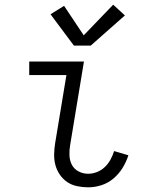

<svg xmlns="http://www.w3.org/2000/svg" viewBox="-20 -793 640 821"><path d="M357 8Q333 8 309.5 3Q286 -2 267.5 -14.5Q249 -27 236 -46Q223 -65 217 -87Q211 -109 211.5 -133.5Q212 -158 216 -182L264 -472H105V-530H339L280 -173Q276 -151 277 -128.5Q278 -106 287.5 -88Q297 -70 316 -60Q335 -50 357 -50Q376 -50 395 -57.5Q414 -65 428.5 -79Q443 -93 452.5 -110.5Q462 -128 468 -147L529 -129Q520 -101 504.5 -75.5Q489 -50 465.5 -30Q442 -10 413.5 -1Q385 8 357 8ZM296 -598 196 -732 254 -768 338 -642 464 -773 514 -727 368 -598Z"/></svg>

Font: Iosevka Slab Light Extended
Style: Italic
Weight: 300
Width: 7
Italic angle: -9°
Monospace: yes
Designer: Belleve Invis
Foundry: Belleve Invis
Version: Version 11.1.0; ttfautohint (v1.8.3)